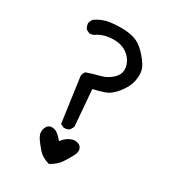

<svg xmlns="http://www.w3.org/2000/svg" viewBox="-194 -853 888 998"><g transform="rotate(30 250.0 -353.5)"><path d="M261.7 46.9Q218.8 35.2 195.3 8.8Q171.9 -17.6 156.2 -41Q140.6 -64.5 143.6 -85.9Q146.5 -107.4 159.2 -118.7Q171.9 -129.9 194.3 -125Q216.8 -120.1 248 -82Q266.6 -107.4 291 -118.7Q315.4 -129.9 335 -124Q354.5 -118.2 360.4 -100.6Q366.2 -83 353.5 -59.1Q340.8 -35.2 321.3 -4.9Q301.8 25.4 261.7 46.9ZM232.4 -155.3 212.9 -165 175.8 -432.6Q177.7 -448.2 187.5 -460Q224.6 -473.6 265.1 -483.4Q305.7 -493.2 335 -522.5Q364.3 -551.8 356.4 -590.3Q348.6 -628.9 315.4 -655.3Q282.2 -681.6 231.9 -681.6Q181.6 -681.6 142.6 -660.2Q125 -644.5 103.5 -646.5L84 -656.2Q74.2 -669.9 72.3 -687.5Q74.2 -703.1 85.9 -716.8Q125 -744.1 171.9 -750Q218.8 -755.9 260.3 -752.9Q301.8 -750 331.1 -736.3Q360.4 -722.7 393.6 -684.6Q426.8 -646.5 434.6 -619.6Q442.4 -592.8 435.5 -554.7Q428.7 -516.6 396.5 -475.1Q364.3 -433.6 328.1 -421.4Q292 -409.2 262.7 -403.3L280.3 -186.5L268.6 -165Q254.9 -153.3 232.4 -155.3Z"/></g></svg>

Font: NaikaiFont
Style: Regular-Lite
Weight: 400
Version: Version 1.67